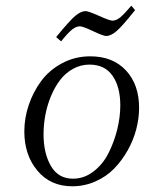

<svg xmlns="http://www.w3.org/2000/svg" viewBox="-20 -651 511 678"><path d="M65.9 -187Q65.9 -233.9 81.5 -280.3Q97.2 -326.7 125.7 -365.2Q154.3 -403.8 199.7 -428Q245.1 -452.1 298.8 -452.1Q378.4 -452.1 424.8 -402.3Q471.2 -352.5 471.2 -270Q471.2 -233.4 461.2 -194.8Q451.2 -156.2 430.9 -120.1Q410.6 -84 383.1 -55.7Q355.5 -27.3 316.9 -10.3Q278.3 6.8 234.9 6.8Q158.2 6.8 112.1 -48.3Q65.9 -103.5 65.9 -187ZM133.8 -176.8Q133.8 -109.4 159.9 -64.7Q186 -20 237.8 -20Q276.9 -20 309.8 -45.2Q342.8 -70.3 362.8 -109.6Q382.8 -148.9 393.8 -193.1Q404.8 -237.3 404.8 -278.8Q404.8 -344.2 377.4 -383.5Q350.1 -422.9 295.9 -422.9Q264.6 -422.9 237.5 -407.7Q210.4 -392.6 191.7 -367.7Q172.9 -342.8 159.7 -310.8Q146.5 -278.8 140.1 -244.6Q133.8 -210.4 133.8 -176.8ZM178.2 -520Q225.6 -578.1 245.8 -595Q266.1 -611.8 282.2 -611.8Q292 -611.8 329.6 -595Q367.2 -578.1 377 -578.1Q390.6 -578.1 404.8 -589.8Q418.9 -601.6 443.8 -630.9L457 -615.2Q411.1 -557.6 391.1 -540.8Q371.1 -523.9 355 -523.9Q344.7 -523.9 308.6 -541Q272.5 -558.1 262.2 -558.1Q248.5 -558.1 233.4 -545.7Q218.3 -533.2 195.8 -504.9Z"/></svg>

Font: Dehuti Alt
Style: Italic
Weight: 400
Version: Version 1.2